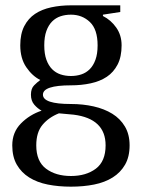

<svg xmlns="http://www.w3.org/2000/svg" viewBox="-20 -500 532 720"><path d="M56 -330Q56 -373 71 -402Q86 -431 111.5 -448Q137 -465 172 -472.5Q207 -480 246 -480H431V-455L366 -445V-440Q396 -425 416 -396.5Q436 -368 436 -330Q436 -287 421 -258Q406 -229 380.5 -212Q355 -195 320 -187.5Q285 -180 246 -180Q141 -180 141 -145Q141 -110 246 -110Q291 -110 331 -101Q371 -92 401 -73.5Q431 -55 448.5 -25.5Q466 4 466 45Q466 88 449 117.5Q432 147 402.5 165.5Q373 184 333 192Q293 200 246 200Q199 200 159 192Q119 184 89.5 165.5Q60 147 43 117.5Q26 88 26 45Q26 -4 58.5 -37Q91 -70 136 -85Q121 -93 108.5 -107.5Q96 -122 96 -145Q96 -168 108 -180Q120 -192 131 -200Q101 -215 78.5 -248Q56 -281 56 -330ZM201 -75Q163 -60 139.5 -32Q116 -4 116 45Q116 105 152.5 132.5Q189 160 246 160Q303 160 339.5 132.5Q376 105 376 45Q376 -55 256 -70ZM346 -330Q346 -390 317 -417.5Q288 -445 246 -445Q225 -445 207 -439Q189 -433 175.5 -419.5Q162 -406 154 -384Q146 -362 146 -330Q146 -298 154 -276Q162 -254 175.5 -240.5Q189 -227 207 -221Q225 -215 246 -215Q267 -215 285 -221Q303 -227 316.5 -240.5Q330 -254 338 -276Q346 -298 346 -330Z"/></svg>

Font: Philosopher
Style: Regular
Weight: 400
Designer: Jovanny Lemonad
Foundry: Jovanny Lemonad
Version: Version 1.000